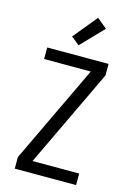

<svg xmlns="http://www.w3.org/2000/svg" viewBox="-143 -1053 786 1125"><g transform="rotate(15 250.0 -490.0)"><path d="M64 0V-70L347 -665H64V-735H436V-665L153 -70H436V0ZM238 -795 188 -835 307 -980 368 -930Z"/></g></svg>

Font: Iosevka Algr
Style: Regular
Weight: 400
Monospace: yes
Designer: Belleve Invis
Foundry: Belleve Invis
Version: Version 26.0.2; ttfautohint (v1.8.3)